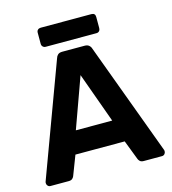

<svg xmlns="http://www.w3.org/2000/svg" viewBox="-124 -960 951 1061"><g transform="rotate(-15 352.0 -429.5)"><path d="M207 -750Q197 -750 190.5 -756.5Q184 -763 184 -773V-837Q184 -847 190.5 -853Q197 -859 207 -859H497Q519 -859 519 -837V-773Q519 -763 513 -756.5Q507 -750 497 -750ZM33 0Q24 0 18 -6.5Q12 -13 12 -21Q12 -23 12 -25.5Q12 -28 13 -30L251 -673Q254 -684 262.5 -692Q271 -700 288 -700H416Q432 -700 441 -692Q450 -684 453 -673L691 -30Q692 -28 692 -25.5Q692 -23 692 -21Q692 -13 686 -6.5Q680 0 671 0H567Q552 0 545 -7Q538 -14 536 -20L493 -132H211L168 -20Q166 -14 159 -7Q152 0 137 0ZM248 -261H456L352 -549Z"/></g></svg>

Font: Fz Rubik SemBd
Style: Regular
Weight: 600
Designer: Hubert and Fischer
Foundry: Hubert and Fischer
Version: Vit hóa bi FontZin.com